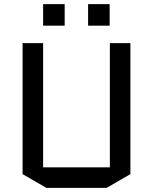

<svg xmlns="http://www.w3.org/2000/svg" viewBox="-20 -910 745 935"><path d="M515 -700H615V-62L499 5H206L90 -62V-700H190V-95H515ZM190 -785V-890H295V-785ZM409 -785V-890H514V-785Z"/></svg>

Font: Quantico
Style: Regular
Weight: 400
Designer: Matt Desmond
Foundry: MADtype
Version: Version 2.002